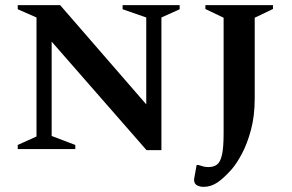

<svg xmlns="http://www.w3.org/2000/svg" viewBox="-20 -580 1138 747"><path d="M49 0V-16L122 -49V-512L49 -544V-560H214L549 -174V-512L457 -544V-560H679V-544L608 -512V4H550L181 -418V-51L273 -16V0ZM772 147Q758 147 746.5 141Q735 135 735 118Q735 116 738 101Q741 86 745 62H752Q764 66 772.5 68Q781 70 791 70Q811 70 824 60.5Q837 51 843.5 23Q850 -5 850 -61V-511L779 -545V-560H1042V-545L971 -511V-197Q971 -129 956.5 -75Q942 -21 921.5 17.5Q901 56 882 78Q852 112 826.5 129.5Q801 147 772 147Z"/></svg>

Font: Spectral SC SemiBold
Style: Regular
Weight: 600
Designer: Jean-Baptiste Levee
Foundry: Production Type
Version: Version 2.001